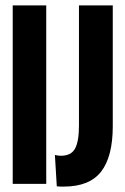

<svg xmlns="http://www.w3.org/2000/svg" viewBox="-20 -680 463 710"><path d="M27 0V-660H151V0ZM190 9 183 -107Q194 -104 205 -104Q243 -104 257.5 -130.5Q272 -157 272 -216V-660H397V-213Q397 -101 354 -45.5Q311 10 216 10Q210 10 203.5 10Q197 10 190 9Z"/></svg>

Font: Bricolage Grotesque 48pt Condensed SemiBold
Style: Regular
Weight: 600
Width: 3
Designer: Mathieu Triay
Foundry: Atelier Triay
Version: Version 1.000; ttfautohint (v1.8.4.7-5d5b);gftools[0.9.32]